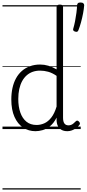

<svg xmlns="http://www.w3.org/2000/svg" viewBox="-20 -1038 697 1544"><path d="M265 17Q210 17 166 -12Q122 -41 96.5 -98Q71 -155 71 -238Q71 -288 80.5 -331Q90 -374 109 -408.5Q128 -443 156 -467.5Q184 -492 221 -505.5Q258 -519 303 -519Q336 -519 368.5 -509.5Q401 -500 435 -480V-982Q435 -992 441.5 -996.5Q448 -1001 461 -1001Q475 -1001 481 -996.5Q487 -992 487 -982V-91Q487 -60 498 -45Q509 -30 531 -30Q541 -30 551 -33.5Q561 -37 570.5 -45Q580 -53 590 -63Q596 -69 602.5 -68Q609 -67 615 -60Q621 -54 622.5 -47.5Q624 -41 619 -34Q608 -19 592 -7.5Q576 4 558 10.5Q540 17 522 17Q493 17 473.5 5.5Q454 -6 444.5 -26.5Q435 -47 435 -75Q435 -79 435 -83.5Q435 -88 435 -92Q412 -47 382.5 -23.5Q353 0 322.5 8.5Q292 17 265 17ZM127 -242Q127 -180 143.5 -133Q160 -86 192.5 -59.5Q225 -33 274 -33Q306 -33 336.5 -46.5Q367 -60 392.5 -92.5Q418 -125 435 -181V-428Q400 -452 367.5 -461Q335 -470 302 -470Q270 -470 243 -460.5Q216 -451 194.5 -432Q173 -413 158 -385.5Q143 -358 135 -322Q127 -286 127 -242ZM583 -784Q572 -788 569 -794.5Q566 -801 570 -811Q577 -834 583.5 -867Q590 -900 594.5 -934.5Q599 -969 600 -996Q600 -1005 606 -1011.5Q612 -1018 627 -1018Q643 -1018 650 -1011.5Q657 -1005 657 -996Q655 -967 648 -930Q641 -893 631 -857Q621 -821 611 -796Q608 -788 602.5 -784Q597 -780 583 -784ZM0 476H629V486H0ZM0 -20H629V0H0ZM0 -505H629V-500H0ZM0 -996H629V-986H0Z"/></svg>

Font: Playwrite PL Guides
Style: Regular
Weight: 400
Designer: Veronika Burian, José Scaglione
Foundry: TypeTogether
Version: Version 1.003